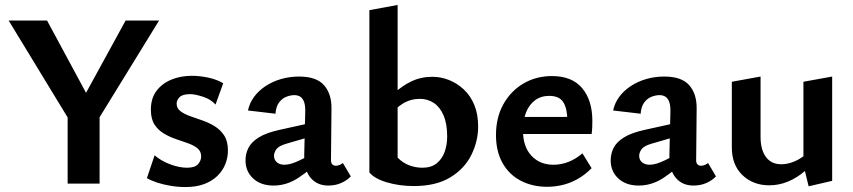

<svg xmlns="http://www.w3.org/2000/svg" viewBox="-20 -741 3442 775"><path d="M278 -226 15 -658H170L362 -302ZM253 0V-300H382V0ZM360 -232 292 -302 487 -658H622Z M729 14Q698 14 668.5 9Q639 4 614.5 -4Q590 -12 573 -22L604 -114Q631 -91 667.5 -77.5Q704 -64 735 -64Q767 -64 779.5 -78.5Q792 -93 792 -109Q792 -130 777.5 -142Q763 -154 739.5 -162.5Q716 -171 690.5 -179.5Q665 -188 641.5 -202Q618 -216 603.5 -238.5Q589 -261 589 -298Q589 -344 611.5 -374Q634 -404 671.5 -419.5Q709 -435 754 -435Q787 -435 821.5 -427.5Q856 -420 881 -405L850 -319Q830 -341 798 -351Q766 -361 748 -361Q717 -361 705 -349Q693 -337 693 -323Q693 -304 708 -292.5Q723 -281 746.5 -272.5Q770 -264 796.5 -255Q823 -246 846.5 -231.5Q870 -217 885 -194Q900 -171 900 -134Q900 -105 889.5 -78.5Q879 -52 857.5 -31Q836 -10 804 2Q772 14 729 14Z M1305 8Q1260 8 1233.5 -23.5Q1207 -55 1208 -116L1212 -286Q1213 -312 1208 -327.5Q1203 -343 1193 -350Q1183 -357 1168 -357Q1153 -357 1136 -350.5Q1119 -344 1106.5 -327.5Q1094 -311 1092 -282L981 -295Q987 -325 1005.5 -350Q1024 -375 1052 -393.5Q1080 -412 1114.5 -422Q1149 -432 1187 -432Q1258 -432 1288.5 -396.5Q1319 -361 1318 -302L1316 -94Q1316 -83 1321.5 -77.5Q1327 -72 1335 -72Q1343 -72 1350.5 -75Q1358 -78 1364 -83L1396 -29Q1381 -13 1357.5 -2.5Q1334 8 1305 8ZM1084 8Q1033 8 1002 -20.5Q971 -49 971 -94Q971 -120 982.5 -143.5Q994 -167 1024 -186Q1054 -205 1109 -217L1272 -253L1277 -202L1136 -161Q1105 -152 1095.5 -138.5Q1086 -125 1086 -112Q1086 -96 1097.5 -86Q1109 -76 1128 -76Q1153 -76 1190 -94Q1227 -112 1273 -136L1275 -97Q1231 -54 1184 -23Q1137 8 1084 8Z M1650 10Q1592 10 1541.5 -5Q1491 -20 1471 -45L1585 -105Q1605 -84 1631 -74Q1657 -64 1685 -64Q1721 -64 1743 -82Q1765 -100 1775 -128.5Q1785 -157 1785 -190Q1785 -241 1770.5 -275Q1756 -309 1731 -325.5Q1706 -342 1675 -342Q1638 -342 1607 -323.5Q1576 -305 1555 -272L1518 -302Q1541 -336 1571.5 -365Q1602 -394 1640.5 -412.5Q1679 -431 1725 -431Q1760 -431 1792.5 -418Q1825 -405 1852 -380Q1879 -355 1894.5 -317.5Q1910 -280 1910 -230Q1910 -171 1882.5 -115.5Q1855 -60 1797.5 -25Q1740 10 1650 10ZM1471 -45V-700L1585 -721V-105Z M2189 13Q2129 13 2082 -11.5Q2035 -36 2008.5 -83Q1982 -130 1982 -196Q1982 -267 2012 -320.5Q2042 -374 2093 -404Q2144 -434 2208 -434Q2289 -434 2330 -385Q2371 -336 2371 -253Q2371 -242 2370.5 -227.5Q2370 -213 2368 -200H2270V-255Q2270 -302 2254 -328Q2238 -354 2197 -354Q2164 -354 2140 -336.5Q2116 -319 2103.5 -287.5Q2091 -256 2091 -214Q2091 -149 2125 -112.5Q2159 -76 2214 -76Q2245 -76 2274.5 -87.5Q2304 -99 2331 -122L2368 -62Q2339 -33 2308 -16.5Q2277 0 2247 6.5Q2217 13 2189 13ZM2038 -200 2051 -269H2355V-200Z M2779 8Q2734 8 2707.5 -23.5Q2681 -55 2682 -116L2686 -286Q2687 -312 2682 -327.5Q2677 -343 2667 -350Q2657 -357 2642 -357Q2627 -357 2610 -350.5Q2593 -344 2580.5 -327.5Q2568 -311 2566 -282L2455 -295Q2461 -325 2479.5 -350Q2498 -375 2526 -393.5Q2554 -412 2588.5 -422Q2623 -432 2661 -432Q2732 -432 2762.5 -396.5Q2793 -361 2792 -302L2790 -94Q2790 -83 2795.5 -77.5Q2801 -72 2809 -72Q2817 -72 2824.5 -75Q2832 -78 2838 -83L2870 -29Q2855 -13 2831.5 -2.5Q2808 8 2779 8ZM2558 8Q2507 8 2476 -20.5Q2445 -49 2445 -94Q2445 -120 2456.5 -143.5Q2468 -167 2498 -186Q2528 -205 2583 -217L2746 -253L2751 -202L2610 -161Q2579 -152 2569.5 -138.5Q2560 -125 2560 -112Q2560 -96 2571.5 -86Q2583 -76 2602 -76Q2627 -76 2664 -94Q2701 -112 2747 -136L2749 -97Q2705 -54 2658 -23Q2611 8 2558 8Z M3085 7Q3020 7 2977 -34Q2934 -75 2934 -146V-411L3050 -432V-188Q3050 -137 3071.5 -107.5Q3093 -78 3134 -78Q3155 -78 3178 -86Q3201 -94 3221 -109Q3241 -124 3253 -146L3290 -121Q3263 -80 3230 -51.5Q3197 -23 3160.5 -8Q3124 7 3085 7ZM3244 11 3223 -75V-411L3339 -432V-11Z"/></svg>

Font: Ysabeau
Style: Bold
Weight: 700
Designer: Christian Thalmann (Catharsis Fonts)
Version: Version 2.000;gftools[0.9.27.dev2+g8671c4b]